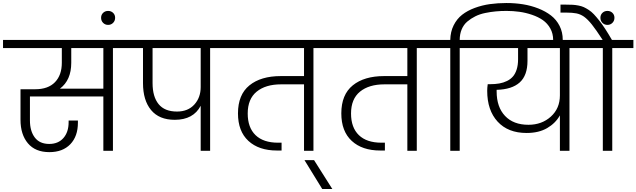

<svg xmlns="http://www.w3.org/2000/svg" viewBox="-49 -1007 4249 1282"><path d="M426.8 -587.9Q426.8 -471.7 351.1 -415H641.1V-686H426.8ZM-28.8 -686V-740.2H846.2V-686H705.1V0H641.1V-362.8H150.9V-203.1Q150.9 -131.8 183.3 -88.9Q215.8 -45.9 279.8 -45.9Q339.8 -45.9 374.5 -85.4Q409.2 -125 409.2 -190.9V-202.1H471.2V-188Q471.2 -96.7 420.4 -43.9Q369.6 8.8 280.8 8.8Q187 8.8 137.5 -50Q87.9 -108.9 87.9 -207V-411.1H186Q272.5 -411.1 318.1 -458.3Q363.8 -505.4 363.8 -587.9V-686Z M706.3 -854.5Q692.9 -840.8 672.9 -840.8Q652.8 -840.8 639.4 -854.5Q626 -868.2 626 -888.2Q626 -908.2 639.4 -921.1Q652.8 -934.1 672.9 -934.1Q692.9 -934.1 706.3 -921.1Q719.7 -908.2 719.7 -888.2Q719.7 -868.2 706.3 -854.5Z M1132.8 -262.2Q1206.1 -262.2 1248.5 -308.8Q1291 -355.5 1291 -425.8V-686H969.7V-452.1Q969.7 -361.3 1010 -311.8Q1050.3 -262.2 1132.8 -262.2ZM788.1 -686V-740.2H1495.1V-686H1354V0H1291V-300.8Q1242.2 -207 1117.7 -207Q1013.7 -207 959.7 -272.2Q905.8 -337.4 905.8 -452.1V-686Z M1437 -740.2H2185.1V-686H2043.9V0H1981V-443.8H1827.6Q1724.6 -443.8 1664.8 -395Q1605 -346.2 1605 -249Q1605 -155.3 1657.2 -104.7Q1709.5 -54.2 1807.6 -54.2H1831.1V-2H1799.8Q1679.2 -2 1609.6 -66.2Q1540 -130.4 1540 -250Q1540 -375 1616.5 -437Q1692.9 -499 1825.7 -499H1981V-686H1437Z M1983.9 62H2047.9L2169.9 254.9H2102.5Z M2127 -740.2H2875V-686H2733.9V0H2670.9V-443.8H2517.6Q2414.6 -443.8 2354.7 -395Q2294.9 -346.2 2294.9 -249Q2294.9 -155.3 2347.2 -104.7Q2399.4 -54.2 2497.6 -54.2H2521V-2H2489.7Q2369.1 -2 2299.6 -66.2Q2230 -130.4 2230 -250Q2230 -375 2306.4 -437Q2382.8 -499 2515.6 -499H2670.9V-686H2127Z M3020.5 0H2957.5V-686H2816.9V-740.2H2957.5Q2958.5 -794.9 2980 -837.9Q3001.5 -880.9 3036.6 -908.4Q3071.8 -936 3120.8 -954.1Q3169.9 -972.2 3221.9 -979.5Q3273.9 -986.8 3332.5 -986.8Q3390.1 -986.8 3443.4 -978.3Q3496.6 -969.7 3545.2 -950.7Q3593.8 -931.6 3629.9 -903.8Q3666 -876 3687.3 -834.2Q3708.5 -792.5 3708.5 -741.2V-724.1H3644.5V-740.2Q3644.5 -782.7 3625.5 -816.9Q3606.4 -851.1 3575.7 -872.6Q3544.9 -894 3503.2 -908.2Q3461.4 -922.4 3419.4 -928.2Q3377.4 -934.1 3332.5 -934.1Q3294.9 -934.1 3261 -930.9Q3227.1 -927.7 3190.4 -920.2Q3153.8 -912.6 3124.5 -897.9Q3095.2 -883.3 3071 -862.8Q3046.9 -842.3 3033.7 -810.8Q3020.5 -779.3 3020.5 -740.2H3161.6V-686H3020.5Z M3479.5 -173.8Q3568.8 -173.8 3629.2 -228.5Q3689.5 -283.2 3689.5 -370.1V-686H3473.1V-601.1Q3473.1 -502.9 3420.9 -456.3Q3368.7 -409.7 3267.1 -407.2V-396Q3267.1 -292.5 3323 -233.2Q3378.9 -173.8 3479.5 -173.8ZM3103.5 -686V-740.2H3893.6V-686H3753.4V0H3689.5V-236.8Q3660.6 -184.6 3604.7 -151.9Q3548.8 -119.1 3467.3 -119.1Q3343.3 -119.1 3273.7 -194.8Q3204.1 -270.5 3204.1 -400.9Q3204.1 -419.9 3207.5 -444.8H3222.2Q3257.3 -444.8 3284.9 -449.7Q3312.5 -454.6 3336.4 -466.3Q3360.4 -478 3376.2 -496.6Q3392.1 -515.1 3401.1 -543.9Q3410.2 -572.8 3410.2 -610.8V-686Z M3976.1 0V-686H3835.4V-740.2H3975.1Q3931.6 -807.1 3903.6 -842.5Q3875.5 -877.9 3850.1 -896Q3825.7 -912.6 3799.3 -917.7Q3772.9 -922.9 3731.4 -922.9H3693.4V-976.1H3730.5Q3756.8 -976.1 3774.7 -975.1Q3792.5 -974.1 3813 -970.2Q3833.5 -966.3 3848.6 -959.5Q3863.8 -952.6 3882.1 -940.7Q3900.4 -928.7 3916.5 -911.6Q3932.6 -894.5 3952.1 -869.9Q3971.7 -845.2 3992.2 -813.7Q4012.7 -782.2 4037.1 -740.2H4180.2V-686H4039.1V0Z M4040.3 -854.5Q4026.9 -840.8 4006.8 -840.8Q3986.8 -840.8 3973.4 -854.5Q3960 -868.2 3960 -888.2Q3960 -908.2 3973.4 -921.1Q3986.8 -934.1 4006.8 -934.1Q4026.9 -934.1 4040.3 -921.1Q4053.7 -908.2 4053.7 -888.2Q4053.7 -868.2 4040.3 -854.5Z"/></svg>

Font: PoppinsZ Light
Style: Regular
Weight: 300
Designer: Ninad Kale (Devanagari), Jonny Pinhorn (Latin)
Foundry: Indian Type Foundry
Version: Version 3.002;FEAKit 1.0